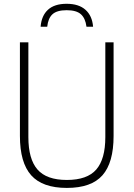

<svg xmlns="http://www.w3.org/2000/svg" viewBox="-20 -958 687 988"><path d="M324 9Q198.5 9 140.5 -56Q82.5 -121 82.5 -258.5V-740H126V-252.5Q126 -139.5 172.8 -85.8Q219.5 -32 324 -32Q429 -32 475.5 -85.8Q522 -139.5 522 -252.5V-740H564.5V-258.5Q564.5 -121 507.2 -56Q450 9 324 9ZM189 -820.5Q193.5 -877.5 227 -908Q260.5 -938.5 323 -938.5Q385.5 -938.5 420 -907.5Q454.5 -876.5 459 -820.5H425Q419.5 -864 396.2 -884.8Q373 -905.5 323 -905.5Q273 -905.5 250.2 -884.8Q227.5 -864 223 -820.5Z"/></svg>

Font: Encode Sans Semi Condensed ExtraLight
Style: Regular
Weight: 200
Width: 4
Designer: Multiple Designers
Foundry: Impallari Type
Version: Version 3.000; ttfautohint (v1.8.3) -l 8 -r 50 -G 200 -x 14 